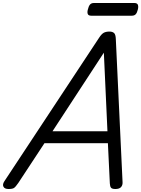

<svg xmlns="http://www.w3.org/2000/svg" viewBox="-71 -1249 943 1283"><path d="M-14 14Q-40 14 -48 -1.5Q-56 -17 -41 -39L592 -998Q607 -1021 621.5 -1029.5Q636 -1038 661 -1038Q680 -1038 691 -1028.5Q702 -1019 703 -987L748 -31Q749 -11 737.5 1.5Q726 14 700 14Q678 14 671 5.5Q664 -3 663 -23L650 -292H226L51 -26Q33 0 22.5 7Q12 14 -14 14ZM280 -372H647L623 -897ZM539 -1144Q520 -1144 515.5 -1155.5Q511 -1167 516 -1185Q521 -1207 530 -1218Q539 -1229 557 -1229H826Q846 -1229 850.5 -1216.5Q855 -1204 850 -1185Q845 -1164 836 -1154Q827 -1144 809 -1144Z"/></svg>

Font: Playwrite IN
Style: Regular
Weight: 400
Designer: Veronika Burian, José Scaglione
Foundry: TypeTogether
Version: Version 1.002